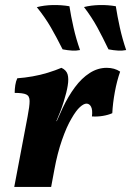

<svg xmlns="http://www.w3.org/2000/svg" viewBox="-20 -733 515 753"><path d="M220.9 -467Q240 -458.3 245.1 -441.5Q250.1 -424.7 245.6 -397.3Q241.6 -371.7 229.8 -334Q218.1 -296.3 201.1 -257.9H202.6L225.8 -309.6Q247.3 -355 273.7 -390.7Q300.2 -426.5 331.8 -446.7Q363.3 -467 398.6 -467Q429.2 -467 451.2 -452.1Q438.5 -416.3 430.4 -372.2Q422.3 -328.1 420.4 -289.1Q404.6 -282 383.5 -278.5Q362.3 -274.9 340.6 -276.4Q343.6 -302 337.2 -314.3Q330.8 -326.6 319.1 -326.6Q308.6 -326.6 293.5 -313.1Q278.4 -299.6 260.2 -267.8Q241.6 -236.8 223.2 -184.2Q204.9 -131.6 193.4 -68.6L180.6 0H35.9L88.2 -275.9Q96.2 -317.1 96.1 -336.8Q96.1 -356.6 82.9 -362.6Q69.6 -368.7 37.6 -368.7Q37.6 -383.3 39.9 -398.8Q42.2 -414.3 47.8 -426Q76.8 -428 107.8 -433.5Q138.7 -438.9 167.8 -447.9Q197 -456.9 220.9 -467ZM405.4 -539.5Q383 -586.3 361.6 -625.7Q340.1 -665.1 309.4 -705.4Q336.7 -712.3 369.8 -713.2Q402.9 -714 434.2 -708.5Q440.2 -669.7 450 -625.1Q459.8 -580.6 474.8 -536.7Q460.5 -533.7 443.2 -534.6Q425.9 -535.5 405.4 -539.5ZM225.5 -539.5Q202.1 -586.3 179.4 -625.7Q156.6 -665.1 124.4 -704.9Q152.2 -712.3 186.1 -713.2Q219.9 -714 252.3 -708.5Q258.3 -669.7 268.4 -625.1Q278.4 -580.6 293.9 -536.7Q279.7 -533.7 262.9 -534.6Q246.1 -535.5 225.5 -539.5Z"/></svg>

Font: Vollkorn
Style: Italic
Weight: 400
Italic angle: -11°
Designer: Friedrich Althausen
Foundry: Friedrich Althausen
Version: Version 5.001